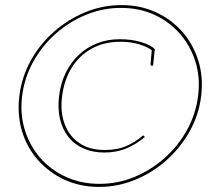

<svg xmlns="http://www.w3.org/2000/svg" viewBox="-20 -727 840 754"><path d="M212 -350Q218 -400 238 -441Q258 -482 290 -512Q321 -541 361.5 -557Q402 -573 451 -573Q496 -573 533.5 -562Q571 -551 588 -534L581 -469H575Q573 -469 572 -471Q571 -473 571 -474L576 -530Q559 -543 526.5 -553Q494 -563 453 -563Q389 -563 340 -536Q291 -509 261.5 -461Q232 -413 224 -350Q216 -289 233.5 -241Q251 -193 291 -165.5Q331 -138 392 -138Q441 -138 477 -154Q513 -170 539 -193Q539 -194 540 -194.5Q541 -195 543 -195Q544 -195 544 -194.5Q544 -194 545 -193L549 -189Q516 -161 477 -144.5Q438 -128 390 -128Q345 -128 309 -143.5Q273 -159 249 -189Q225 -219 215.5 -260Q206 -301 212 -350ZM369 7Q295 7 234 -21Q173 -49 129.5 -98Q86 -147 66.5 -211.5Q47 -276 56 -350Q65 -424 100.5 -488.5Q136 -553 191.5 -602Q247 -651 315 -679Q383 -707 457 -707Q531 -707 592 -679Q653 -651 696 -602Q739 -553 759 -488.5Q779 -424 770 -350Q761 -276 725 -211.5Q689 -147 634 -98Q579 -49 511 -21Q443 7 369 7ZM371 -5Q442 -5 507.5 -32Q573 -59 626.5 -106.5Q680 -154 714.5 -216.5Q749 -279 758 -351Q767 -422 747.5 -484.5Q728 -547 686.5 -594.5Q645 -642 586 -669Q527 -696 455 -696Q384 -696 318 -669Q252 -642 198.5 -594.5Q145 -547 110.5 -484.5Q76 -422 67 -351Q58 -279 77.5 -216.5Q97 -154 138.5 -106.5Q180 -59 239.5 -32Q299 -5 371 -5Z"/></svg>

Font: Aleo Thin
Style: Italic
Weight: 250
Italic angle: -7°
Designer: Alessio Laiso
Foundry: Alessio Laiso
Version: Version 2.001;gftools[0.9.29]